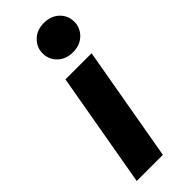

<svg xmlns="http://www.w3.org/2000/svg" viewBox="-239 -750 779 779"><g transform="rotate(-45 151.0 -360.0)"><path d="M24 0 111 -496H261L174 0ZM211 -552Q170 -552 145 -576.5Q120 -601 120 -636Q120 -671 145.5 -695.5Q171 -720 211 -720Q251 -720 276.5 -696Q302 -672 302 -636Q302 -601 276.5 -576.5Q251 -552 211 -552Z"/></g></svg>

Font: DM Sans 24pt Black
Style: Italic
Weight: 900
Italic angle: -10°
Designer: Colophon Foundry, Jonny Pinhorn
Foundry: Colophon Foundry
Version: Version 4.004;gftools[0.9.30]